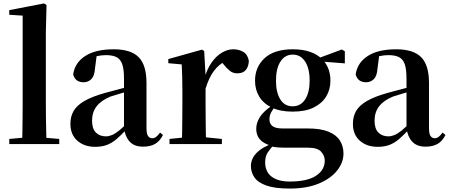

<svg xmlns="http://www.w3.org/2000/svg" viewBox="-20 -839 2617 1118"><path d="M34 0V-30L145 -40H208L325 -30V0ZM109 0Q110 -35 110.5 -75Q111 -115 111.5 -156.5Q112 -198 112 -235V-748L34 -753V-780L236 -819L251 -810L247 -651V-235Q247 -198 247.5 -156.5Q248 -115 249 -75Q250 -35 251 0Z M534 16Q471 16 430.5 -19.5Q390 -55 390 -118Q390 -161 409 -193.5Q428 -226 472.5 -251.5Q517 -277 592 -298Q632 -309 681.5 -322Q731 -335 771 -344V-319Q731 -309 691 -297.5Q651 -286 624 -277Q570 -255 543 -220.5Q516 -186 516 -136Q516 -90 538 -67.5Q560 -45 597 -45Q613 -45 631.5 -52.5Q650 -60 674.5 -79.5Q699 -99 732 -135L748 -82H713Q684 -51 658.5 -29Q633 -7 603.5 4.5Q574 16 534 16ZM813 15Q762 15 735 -14.5Q708 -44 702 -94V-97V-381Q702 -435 692 -464.5Q682 -494 659 -506Q636 -518 597 -518Q571 -518 544 -512Q517 -506 481 -491L543 -516L533 -439Q530 -396 511.5 -378Q493 -360 467 -360Q418 -360 406 -406Q416 -474 476.5 -513Q537 -552 642 -552Q742 -552 787.5 -506Q833 -460 833 -356V-95Q833 -60 842 -47Q851 -34 867 -34Q878 -34 888 -41Q898 -48 912 -67L929 -53Q911 -17 883 -1Q855 15 813 15Z M967 0V-30L1075 -41H1162L1272 -30V0ZM1038 0Q1040 -25 1040.5 -67Q1041 -109 1041.5 -154.5Q1042 -200 1042 -235V-310Q1042 -361 1041 -394Q1040 -427 1038 -464L960 -471V-495L1156 -550L1169 -542L1177 -399V-398V-235Q1177 -200 1177.5 -154.5Q1178 -109 1178.5 -67Q1179 -25 1180 0ZM1176 -320 1143 -381H1170Q1185 -436 1211.5 -474Q1238 -512 1271.5 -532Q1305 -552 1338 -552Q1371 -552 1396.5 -537Q1422 -522 1429 -485Q1428 -453 1412 -432.5Q1396 -412 1362 -412Q1337 -412 1319 -426Q1301 -440 1282 -464L1259 -491L1295 -485Q1253 -463 1224.5 -424.5Q1196 -386 1176 -320Z M1667 259Q1581 259 1531.5 241.5Q1482 224 1461.5 194Q1441 164 1441 128Q1441 85 1475 50.5Q1509 16 1577 -7L1580 -1Q1553 27 1538.5 49.5Q1524 72 1524 106Q1524 161 1561.5 189.5Q1599 218 1667 218Q1769 218 1820 184.5Q1871 151 1871 96Q1871 68 1850 44.5Q1829 21 1775 21H1660Q1622 21 1599 19.5Q1576 18 1554 12V8Q1472 -16 1472 -89Q1472 -123 1493 -157Q1514 -191 1568 -227V-236L1588 -226Q1568 -202 1558.5 -184Q1549 -166 1549 -143Q1549 -118 1567 -104.5Q1585 -91 1625 -91H1771Q1847 -91 1892.5 -72.5Q1938 -54 1959 -21Q1980 12 1980 55Q1980 107 1943.5 153.5Q1907 200 1837 229.5Q1767 259 1667 259ZM1684 -189Q1612 -189 1563 -212.5Q1514 -236 1489.5 -276.5Q1465 -317 1465 -369Q1465 -449 1521 -500.5Q1577 -552 1685 -552Q1744 -552 1787 -536.5Q1830 -521 1856 -494L1860 -490Q1904 -443 1904 -369Q1904 -317 1879 -276.5Q1854 -236 1805.5 -212.5Q1757 -189 1684 -189ZM1684 -220Q1731 -220 1757 -260.5Q1783 -301 1783 -369Q1783 -441 1756.5 -481Q1730 -521 1685 -521Q1639 -521 1613 -480.5Q1587 -440 1587 -369Q1587 -301 1612 -260.5Q1637 -220 1684 -220ZM1822 -483V-498H1828L1971 -551L1988 -540V-470Z M2179 16Q2116 16 2075.5 -19.5Q2035 -55 2035 -118Q2035 -161 2054 -193.5Q2073 -226 2117.5 -251.5Q2162 -277 2237 -298Q2277 -309 2326.5 -322Q2376 -335 2416 -344V-319Q2376 -309 2336 -297.5Q2296 -286 2269 -277Q2215 -255 2188 -220.5Q2161 -186 2161 -136Q2161 -90 2183 -67.5Q2205 -45 2242 -45Q2258 -45 2276.5 -52.5Q2295 -60 2319.5 -79.5Q2344 -99 2377 -135L2393 -82H2358Q2329 -51 2303.5 -29Q2278 -7 2248.5 4.5Q2219 16 2179 16ZM2458 15Q2407 15 2380 -14.5Q2353 -44 2347 -94V-97V-381Q2347 -435 2337 -464.5Q2327 -494 2304 -506Q2281 -518 2242 -518Q2216 -518 2189 -512Q2162 -506 2126 -491L2188 -516L2178 -439Q2175 -396 2156.5 -378Q2138 -360 2112 -360Q2063 -360 2051 -406Q2061 -474 2121.5 -513Q2182 -552 2287 -552Q2387 -552 2432.5 -506Q2478 -460 2478 -356V-95Q2478 -60 2487 -47Q2496 -34 2512 -34Q2523 -34 2533 -41Q2543 -48 2557 -67L2574 -53Q2556 -17 2528 -1Q2500 15 2458 15Z"/></svg>

Font: Noto Serif SC ExtraLight
Style: Bold
Weight: 700
Version: Version 2.002-H1;hotconv 1.1.0;makeotfexe 2.6.0